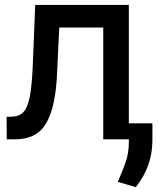

<svg xmlns="http://www.w3.org/2000/svg" viewBox="-20 -566 654 780"><path d="M7.3 0 6.8 -91.8H25.9Q56.6 -92.3 74.5 -110.1Q92.3 -127.9 101.1 -173.8Q109.9 -219.7 113.3 -303.7L123 -545.9H503.4V0H399.4V-454.1H220.7L211.9 -268.1Q206.1 -133.3 168.5 -66.7Q130.9 0 41 0ZM599.1 -64.9V7.8Q598.1 110.8 531.7 194.3L458.5 172.9Q476.1 132.8 489.7 95Q503.4 57.1 503.4 12.2V-64.9Z"/></svg>

Font: Inter Tight Medium
Style: Regular
Weight: 500
Designer: Rasmus Andersson
Foundry: rsms
Version: Version 3.004; ttfautohint (v1.8.4.7-5d5b)